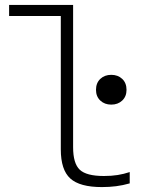

<svg xmlns="http://www.w3.org/2000/svg" viewBox="-20 -750 640 780"><path d="M394 10Q304 10 265.5 -25Q227 -60 227 -143V-685H17V-730H277V-152Q277 -86 304 -60.5Q331 -35 402 -35Q433 -35 458 -39Q483 -43 507 -51V-5Q479 3 451.5 6.5Q424 10 394 10ZM432 -325Q405 -325 387.5 -341.5Q370 -358 370 -385Q370 -413 387.5 -429.5Q405 -446 432 -446Q459 -446 476.5 -429.5Q494 -413 494 -385Q494 -358 476.5 -341.5Q459 -325 432 -325Z"/></svg>

Font: M PLUS Code Latin Expanded Light
Style: Regular
Weight: 300
Width: 7
Designer: Coji Morishita
Foundry: UNDERFOREST DESIGN
Version: Version 1.002; ttfautohint (v1.8.3)